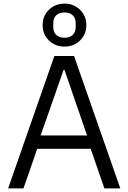

<svg xmlns="http://www.w3.org/2000/svg" viewBox="-20 -1043 711 1063"><path d="M216 -904Q216 -955 251 -989Q286 -1023 337 -1023Q388 -1023 423 -989Q458 -955 458 -904Q458 -853 423 -819Q388 -785 337 -785Q286 -785 251 -819Q216 -853 216 -904ZM399 -893V-915Q399 -943 382.5 -958.5Q366 -974 337 -974Q308 -974 291.5 -958.5Q275 -943 275 -915V-893Q275 -865 291.5 -849.5Q308 -834 337 -834Q366 -834 382.5 -849.5Q399 -865 399 -893ZM110 0H25L281 -733H390L646 0H558L482 -219H186ZM332 -656 205 -293H462L337 -656Z"/></svg>

Font: IBM Plex Sans JP
Style: Regular
Weight: 400
Designer: Mike Abbink; Paul van der Laan; Pieter van Rosmalen; Wujin Sim; Yejin Wi; Jinhee Kim; Boomi Park; Yona Kim; Kichan Ma
Foundry: Sandoll Inc.
Version: Version 1.001